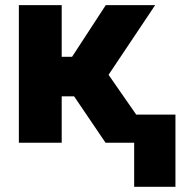

<svg xmlns="http://www.w3.org/2000/svg" viewBox="-20 -550 722 740"><path d="M52.7 -530.3H217.8V-331.1H257.8L387.7 -530.3H578.1L398.4 -261.7L504.9 -108.4H656.2V169.9H497.1V0H386.7L265.6 -178.7H217.8V0H52.7Z"/></svg>

Font: Pretendard GOV ExtraBold
Style: Regular
Weight: 800
Designer: Base glyphs from Inter by Rasmus Andersson; Hangeul glyphs from Noto Sans CJK(Source Han Sans) by Jang Soo-young and Kan
Foundry: Kil Hyung-jin
Version: Version 1.309